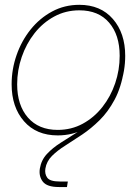

<svg xmlns="http://www.w3.org/2000/svg" viewBox="-20 -543 557 781"><path d="M214.8 7.8Q127.9 7.8 77.6 -49.8Q27.3 -107.4 27.3 -200.2Q27.3 -261.2 47.4 -318.8Q67.4 -376.5 104.2 -422.6Q141.1 -468.8 191.7 -496.1Q242.2 -523.4 302.7 -523.4Q389.2 -523.4 439.2 -465.8Q489.3 -408.2 489.3 -315.9Q489.3 -254.9 469.2 -197Q449.2 -139.2 412.6 -93Q376 -46.9 325.7 -19.5Q275.4 7.8 214.8 7.8ZM214.8 -14.6Q270.5 -14.6 316.7 -39.8Q362.8 -64.9 396.5 -107.7Q430.2 -150.4 448.5 -204.3Q466.8 -258.3 466.8 -315.9Q466.8 -400.9 423.8 -450.9Q380.9 -501 302.7 -501Q247.1 -501 200.7 -475.8Q154.3 -450.7 120.6 -408Q86.9 -365.2 68.4 -311.3Q49.8 -257.3 49.8 -200.2Q49.8 -115.2 93.5 -64.9Q137.2 -14.6 214.8 -14.6ZM219.7 217.8Q170.9 217.8 154.1 195.8Q137.2 173.8 142.1 142.6Q147.9 107.9 170.9 83.3Q193.8 58.6 227.3 37.4Q260.7 16.1 298.1 -7.6Q335.4 -31.2 370.8 -63.5Q406.2 -95.7 432.9 -142.6Q459.5 -189.5 470.7 -257.8H484.4Q472.7 -187 446.3 -137.7Q419.9 -88.4 385.3 -54.2Q350.6 -20 314.2 4.4Q277.8 28.8 245.6 49.1Q213.4 69.3 191.4 91.3Q169.4 113.3 164.6 142.6Q161.1 164.1 172.1 179.7Q183.1 195.3 223.1 195.3H255.9L252.4 217.8Z"/></svg>

Font: Inter Display Thin
Style: Italic
Weight: 100
Italic angle: -9.39999°
Designer: Rasmus Andersson
Foundry: rsms
Version: Version 4.000;git-a52131595